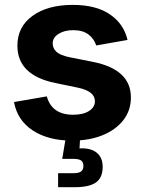

<svg xmlns="http://www.w3.org/2000/svg" viewBox="-20 -573 600 797"><path d="M279.3 10.7Q180.7 10.7 116.5 -31.2Q52.2 -73.2 38.1 -149.4L174.3 -172.9Q195.3 -96.7 283.7 -96.7Q325.7 -96.7 349.9 -112.5Q374 -128.4 374 -152.8Q374 -194.3 303.7 -209L209.5 -228.5Q52.2 -260.7 52.2 -383.3Q52.2 -461.9 115.2 -507.3Q178.2 -552.7 281.7 -552.7Q378.9 -552.7 436.5 -513.2Q494.1 -473.6 509.3 -407.2L379.4 -384.3Q370.6 -412.1 347.2 -429.9Q323.7 -447.8 283.7 -447.8Q247.6 -447.8 223.1 -432.4Q198.7 -417 198.7 -392.6Q198.7 -372.1 214.6 -357.7Q230.5 -343.3 269 -335.4L367.2 -315.9Q523.4 -284.2 523.4 -168.5Q523.4 -114.7 492.2 -74.5Q460.9 -34.2 405.8 -11.7Q350.6 10.7 279.3 10.7ZM221.2 204.1V146H283.2Q306.6 146 316.4 138.9Q326.2 131.8 326.2 115.7Q326.2 99.6 316.4 93Q306.6 86.4 283.2 86.4H238.3L256.3 -21.5H312.5V0L310.1 43Q356 40.5 381.1 60.5Q406.2 80.6 406.2 119.6Q406.2 164.6 378.4 184.3Q350.6 204.1 289.6 204.1Z"/></svg>

Font: Inter-Bold
Style: Bold
Weight: 700
Designer: Rasmus Andersson
Foundry: rsms
Version: Version 4.000;git-a52131595